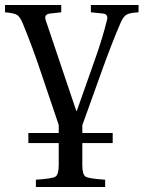

<svg xmlns="http://www.w3.org/2000/svg" viewBox="-28 -510 572 765"><path d="M-8 -461V-490H216V-461L171 -456Q145 -453 155 -427L276 -68H278L351 -275Q379 -353 398 -429Q405 -453 383 -456L334 -461V-490H524V-461Q489 -459 476 -451.5Q463 -444 452 -418Q420 -344 383 -242L300 -11V20H421V60H300V148Q300 186 313.5 194Q327 202 391 206V235H115V206Q179 202 192.5 194Q206 186 206 148V60H85V20H206V-12L137 -216Q103 -319 63 -416Q52 -443 40 -450.5Q28 -458 -8 -461Z"/></svg>

Font: Linguistics Pro
Style: Regular
Weight: 400
Designer: Stefan Peev, Context Ltd
Foundry: Stefan Peev, Context Ltd
Version: Version 001.000